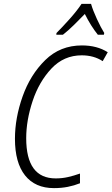

<svg xmlns="http://www.w3.org/2000/svg" viewBox="-20 -959 575 989"><path d="M304 -780Q332 -802 361 -830.5Q390 -859 417 -887Q448 -825 484 -780H515L517 -789Q500 -816 479 -861.5Q458 -907 449 -939H400Q377 -904 339 -861.5Q301 -819 271 -789L270 -780ZM392 -15V-65Q361 -54 330.5 -47Q300 -40 267 -40Q115 -40 115 -247Q115 -339 148 -438.5Q181 -538 245 -606Q309 -674 401 -674Q463 -674 509 -644L535 -690Q480 -725 402 -725Q290 -725 213 -649.5Q136 -574 96.5 -462.5Q57 -351 57 -244Q57 -121 109 -55.5Q161 10 258 10Q296 10 329 3.5Q362 -3 392 -15Z"/></svg>

Font: Noto Sans UI SemiCondensed Light
Style: Italic
Weight: 300
Width: 4
Designer: Monotype Design Team
Foundry: Monotype Imaging Inc.
Version: 1.001